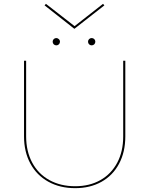

<svg xmlns="http://www.w3.org/2000/svg" viewBox="-20 -974 777 999"><path d="M105 -265V-658H116V-265Q116 -187 147.5 -128Q179 -69 237 -37Q295 -5 371 -5Q446 -5 502.5 -37Q559 -69 590 -127.5Q621 -186 621 -264V-658H632V-264Q632 -183 599.5 -122Q567 -61 508 -28Q449 5 371 5Q292 5 231.5 -28.5Q171 -62 138 -123Q105 -184 105 -265ZM523 -946 367 -824 212 -946 219 -954 368 -838 516 -954ZM292 -757Q292 -749 286.5 -743.5Q281 -738 273 -738Q265 -738 259.5 -743.5Q254 -749 254 -757Q254 -765 259.5 -770.5Q265 -776 273 -776Q280 -776 286 -770.5Q292 -765 292 -757ZM476 -757Q476 -749 470.5 -743.5Q465 -738 457 -738Q449 -738 443.5 -743.5Q438 -749 438 -757Q438 -765 443.5 -770.5Q449 -776 457 -776Q465 -776 470.5 -770.5Q476 -765 476 -757Z"/></svg>

Font: Ysabeau Hairline
Style: Regular
Weight: 100
Designer: Christian Thalmann (Catharsis Fonts)
Version: Version 0.003